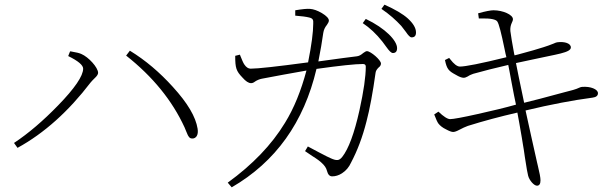

<svg xmlns="http://www.w3.org/2000/svg" viewBox="-20 -773 2626 822"><path d="M55 -140C170 -203 274 -297 368 -420C372 -425 378 -431 385 -438C395 -447 400 -455 400 -461C400 -484 359 -529 328 -542C319 -546 306 -549 288 -552C285 -553 282 -553 280 -553L272 -533C315 -512 336 -494 336 -479C336 -448 300 -395 229 -322C165 -256 102 -202 40 -161ZM804 -180C811 -180 817 -183 822 -190C827 -198 828 -209 826 -222C818 -273 783 -332 720 -401C664 -463 603 -515 536 -556L520 -535C634 -445 717 -343 770 -228C772 -224 774 -218 777 -211C782 -198 786 -190 789 -187C792 -182 797 -180 804 -180Z M972 29C1160 -80 1281 -249 1335 -478C1435 -492 1501 -499 1534 -499C1542 -499 1546 -495 1546 -488C1546 -445 1537 -383 1519 -301C1497 -202 1472 -135 1445 -101C1432 -85 1422 -84 1397 -95C1390 -98 1373 -106 1345 -121C1323 -133 1307 -141 1298 -146L1286 -126C1293 -121 1304 -114 1317 -105C1338 -92 1351 -82 1358 -75C1369 -65 1377 -54 1380 -41C1384 -26 1391 -18 1402 -18C1416 -18 1430 -22 1444 -31C1461 -42 1474 -57 1483 -77C1510 -128 1532 -186 1549 -253C1563 -306 1576 -376 1588 -462C1589 -470 1594 -477 1601 -484C1608 -489 1611 -495 1611 -501C1611 -516 1567 -554 1551 -554C1547 -554 1542 -551 1535 -546C1526 -538 1517 -533 1508 -532C1483 -529 1428 -522 1343 -510C1352 -555 1359 -596 1364 -632C1366 -645 1371 -656 1380 -667C1385 -674 1388 -680 1388 -685C1388 -694 1378 -705 1358 -717C1339 -728 1322 -734 1307 -735C1295 -736 1274 -734 1244 -729V-706C1272 -704 1292 -701 1304 -698C1320 -694 1322 -688 1321 -671C1321 -636 1314 -581 1299 -506C1165 -488 1083 -479 1053 -479C1043 -479 1034 -485 1026 -497C1021 -504 1016 -517 1009 -534C1008 -536 1008 -538 1007 -539L987 -534C987 -482 991 -469 1018 -441C1032 -425 1044 -417 1055 -417C1060 -417 1066 -419 1072 -424C1081 -430 1091 -434 1101 -436C1159 -447 1223 -459 1292 -471C1269 -385 1239 -310 1200 -247C1143 -153 1061 -68 955 9ZM1662 -546C1674 -546 1680 -553 1680 -567C1680 -599 1630 -652 1546 -692L1533 -674C1563 -654 1591 -628 1617 -595C1621 -590 1627 -582 1634 -572C1646 -555 1655 -546 1662 -546ZM1742 -613C1755 -613 1761 -620 1761 -634C1761 -653 1749 -673 1726 -694C1705 -713 1671 -733 1626 -753L1613 -735C1647 -712 1675 -687 1698 -662C1703 -656 1710 -647 1718 -636C1728 -621 1736 -613 1742 -613Z M2279 22C2289 22 2294 14 2294 -1C2294 -13 2290 -33 2283 -62C2281 -69 2280 -75 2279 -79C2263 -149 2247 -223 2230 -300C2338 -326 2434 -344 2517 -355C2532 -357 2540 -363 2540 -374C2540 -391 2508 -404 2472 -401C2469 -401 2466 -400 2461 -398C2453 -394 2444 -391 2434 -388C2429 -387 2417 -383 2396 -378C2315 -356 2258 -341 2224 -333C2223 -338 2221 -346 2219 -357C2205 -423 2195 -472 2189 -503C2202 -506 2226 -511 2259 -518C2362 -541 2424 -547 2424 -570C2424 -579 2417 -586 2404 -590C2393 -593 2381 -594 2366 -592C2363 -592 2358 -590 2349 -586C2334 -580 2320 -575 2307 -571C2285 -564 2249 -553 2199 -540C2192 -538 2186 -537 2183 -536C2182 -538 2182 -541 2181 -544C2173 -586 2168 -618 2165 -640C2164 -653 2166 -664 2171 -675C2174 -681 2176 -686 2176 -691C2176 -710 2133 -729 2093 -729C2081 -729 2059 -725 2027 -716L2030 -694C2032 -694 2036 -694 2041 -694C2080 -695 2103 -690 2109 -681C2116 -671 2126 -632 2140 -564C2143 -548 2146 -536 2148 -528C2039 -501 1972 -488 1949 -488C1937 -488 1923 -499 1907 -520C1905 -522 1904 -524 1903 -525L1885 -516C1893 -477 1901 -469 1931 -453C1946 -444 1957 -440 1965 -440C1970 -440 1976 -442 1983 -446C1990 -451 1998 -454 2006 -457C2049 -469 2099 -482 2156 -495C2159 -482 2163 -458 2170 -421C2178 -379 2184 -347 2189 -325C2143 -312 2089 -299 2026 -285C1959 -270 1920 -263 1907 -263C1896 -263 1879 -274 1857 -295L1839 -283C1847 -262 1853 -249 1857 -244C1864 -235 1875 -226 1890 -219C1903 -212 1913 -208 1920 -208C1926 -208 1935 -211 1946 -217C1959 -224 1972 -230 1983 -234C2050 -255 2121 -274 2195 -291C2200 -266 2206 -230 2214 -184C2216 -169 2218 -159 2219 -153C2221 -142 2224 -124 2227 -101C2234 -54 2239 -28 2241 -21C2246 -1 2266 22 2279 22Z"/></svg>

Font: AllPunType ExtraLight
Style: Regular
Weight: 280
Version: 1.0